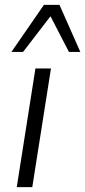

<svg xmlns="http://www.w3.org/2000/svg" viewBox="-20 -771 351 791"><path d="M49 0 126 -489H190L113 0ZM27 -557 161 -751H225L311 -557H264L188 -704L75 -557Z"/></svg>

Font: Nunito Sans 10pt Light
Style: Italic
Weight: 300
Italic angle: -9°
Designer: Vernon Adams
Foundry: Vernon Adams
Version: Version 3.101;gftools[0.9.27]